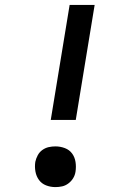

<svg xmlns="http://www.w3.org/2000/svg" viewBox="-20 -755 540 783"><path d="M187 -266 264 -735H366L289 -266ZM206 8Q186 8 168 1Q150 -6 139 -21Q128 -36 124.5 -55.5Q121 -75 124 -95Q127 -109 134 -122Q141 -135 153 -143.5Q165 -152 178.5 -155Q192 -158 206 -158Q226 -158 244.5 -151Q263 -144 274 -129Q285 -114 288 -94.5Q291 -75 288 -55Q286 -41 278.5 -28.5Q271 -16 259 -7Q247 2 233.5 5Q220 8 206 8Z"/></svg>

Font: Iosevka Semibold Oblique
Style: Regular
Weight: 600
Italic angle: -9°
Monospace: yes
Designer: Belleve Invis
Foundry: Belleve Invis
Version: Version 32.5.0; ttfautohint (v1.8.4)